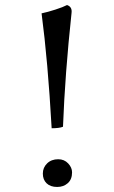

<svg xmlns="http://www.w3.org/2000/svg" viewBox="-20 -734 451 762"><path d="M230 -231Q216 -225 185 -225Q170 -492 145 -681Q169 -686 200 -696Q231 -706 246 -714Q267 -707 264 -683Q238 -441 230 -231ZM207 8Q180 8 165 -6.5Q150 -21 150 -45Q150 -69 167 -85.5Q184 -102 211 -102Q235 -102 250.5 -85.5Q266 -69 266 -50Q266 -22 249 -7Q232 8 207 8Z"/></svg>

Font: Vollkorn SC
Style: Regular
Weight: 400
Designer: Friedrich Althausen
Foundry: Friedrich Althausen
Version: Version 4.015